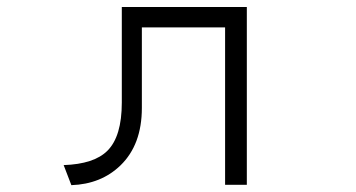

<svg xmlns="http://www.w3.org/2000/svg" viewBox="-20 -539 1040 561"><path d="M701.2 -518.6H335.9V-239.3Q335.9 -140.6 293.9 -98.6Q254.9 -59.6 166 -56.6L188.5 2Q275.4 -1 332 -55.7Q394.5 -116.2 394.5 -223.6V-459H637.7V1H701.2Z"/></svg>

Font: DotumChe
Style: Regular
Weight: 400
Monospace: yes
Version: Version 2.21